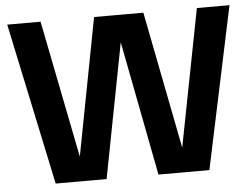

<svg xmlns="http://www.w3.org/2000/svg" viewBox="-50 -752 1064 815"><g transform="rotate(-5 482.0 -345.0)"><path d="M155 0 9 -690H151L288 0ZM247 0 379 -690H505L372 0ZM593 0 460 -690H589L724 0ZM683 0 817 -690H956L810 0Z"/></g></svg>

Font: Radio Canada Big SemiBold
Style: Regular
Weight: 600
Designer: Étienne Aubert Bonn
Foundry: Coppers and Brasses
Version: Version 1.001